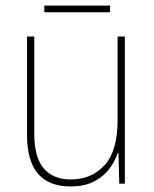

<svg xmlns="http://www.w3.org/2000/svg" viewBox="-20 -659 553 689"><path d="M428 -528V0H408L405 -111H403Q393 -81 372.5 -53.5Q352 -26 318 -8Q284 10 233 10Q77 10 77 -174V-528H103V-179Q103 -94 137 -54.5Q171 -15 234 -15Q309 -15 355.5 -66.5Q402 -118 402 -227V-528ZM375 -639V-615H139V-639Z"/></svg>

Font: Noto Sans Tamil SemiCondensed Thin
Style: Regular
Weight: 100
Width: 4
Designer: Jelle Bosma - Monotype Design Team
Foundry: Monotype Imaging Inc.
Version: Version 2.004; ttfautohint (v1.8.4.7-5d5b)